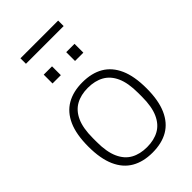

<svg xmlns="http://www.w3.org/2000/svg" viewBox="-263 -962 1062 1062"><g transform="rotate(-45 268.0 -431.0)"><path d="M268 12Q196 12 145 -17.5Q94 -47 67 -108Q40 -169 40 -263Q40 -358 67 -418.5Q94 -479 145 -508.5Q196 -538 268 -538Q341 -538 391.5 -508.5Q442 -479 469 -418.5Q496 -358 496 -263Q496 -169 469 -108Q442 -47 391.5 -17.5Q341 12 268 12ZM268 -31Q323 -31 362.5 -53Q402 -75 423.5 -123Q445 -171 445 -248V-278Q445 -356 423.5 -403.5Q402 -451 362.5 -473Q323 -495 268 -495Q213 -495 173.5 -473Q134 -451 112.5 -403.5Q91 -356 91 -278V-248Q91 -171 112.5 -123Q134 -75 173.5 -53Q213 -31 268 -31ZM147 -650V-719H212V-650ZM323 -650V-719H388V-650ZM120 -831V-874H415V-831Z"/></g></svg>

Font: Archivo Thin
Style: Regular
Weight: 250
Designer: Hector Gatti
Foundry: Omnibus-Type
Version: Version 2.001